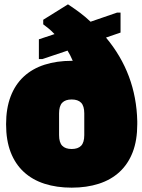

<svg xmlns="http://www.w3.org/2000/svg" viewBox="-20 -850 652 884"><path d="M231 -693Q217 -708 203.5 -719Q190 -730 179 -738V-759L293 -830Q322 -811 348 -791.5Q374 -772 397 -750L519 -792H535V-700L468 -677Q607 -511 612 -292V-278Q612 -204 591 -149.5Q570 -95 530.5 -58.5Q491 -22 435 -4Q379 14 310 14Q241 14 185 -4Q129 -22 89.5 -58.5Q50 -95 29 -149.5Q8 -204 8 -278Q8 -351 29 -406Q50 -461 89.5 -497.5Q129 -534 185 -552Q241 -570 310 -570H315Q304 -596 291 -617L175 -578H159V-669ZM310 -164Q339 -164 353.5 -179Q368 -194 368 -228V-328Q368 -362 353.5 -377Q339 -392 310 -392Q281 -392 266.5 -377Q252 -362 252 -328V-228Q252 -194 266.5 -179Q281 -164 310 -164Z"/></svg>

Font: Alfa Slab One
Style: Regular
Weight: 400
Designer: JM Sole
Foundry: JM Sole
Version: Version 1.001